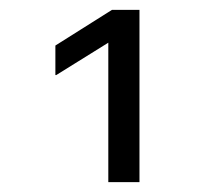

<svg xmlns="http://www.w3.org/2000/svg" viewBox="-20 -870 440 390"><path d="M200 -500V-783.3L94.2 -717.5H92.5V-777.5L207.5 -850H263.3V-500Z"/></svg>

Font: Funnel Display Light
Style: Regular
Weight: 300
Designer: NORD ID, Kristian Moeller
Foundry: Dicotype
Version: Version 1.000